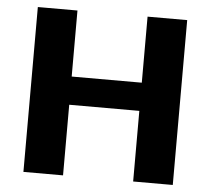

<svg xmlns="http://www.w3.org/2000/svg" viewBox="-49 -701 825 753"><g transform="rotate(5 364.0 -324.5)"><path d="M658 0V-649H502V-389H226V-649H70V0H226V-278H502V0Z"/></g></svg>

Font: Play
Style: Bold
Weight: 700
Designer: Jonas Hecksher
Foundry: Jonas Hecksher, Playtypeª, e-types AS
Version: Version 1.002